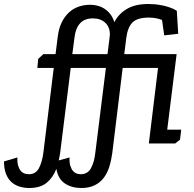

<svg xmlns="http://www.w3.org/2000/svg" viewBox="-168 -718 969 961"><path d="M716 -447 669 -69H739L733 -19L709 0H577L623 -378H446L394 48Q389 85 379 117Q369 149 351 172.5Q333 196 305.5 209.5Q278 223 239 223Q191 223 157 200.5Q123 178 114 127Q98 170 66 196.5Q34 223 -21 223Q-48 223 -71.5 215.5Q-95 208 -112 192Q-129 176 -138.5 151Q-148 126 -148 90L-81 70Q-82 97 -76.5 113.5Q-71 130 -62.5 139Q-54 148 -43.5 151Q-33 154 -23 154Q11 154 27 123.5Q43 93 49 47L101 -378H19L23 -423L49 -447H110L121 -534Q126 -575 140.5 -605Q155 -635 176.5 -655Q198 -675 225 -684.5Q252 -694 282 -694Q329 -694 361 -670Q393 -646 404 -607Q426 -649 467.5 -673.5Q509 -698 574 -698Q589 -698 607 -696.5Q625 -695 644.5 -691Q664 -687 682.5 -680.5Q701 -674 717 -664L724 -549L654 -541L643 -618Q631 -623 614 -626.5Q597 -630 577 -630Q520 -630 495.5 -606Q471 -582 464 -528L454 -447ZM133 48Q131 58 129.5 67Q128 76 126 85L180 70Q179 97 184.5 113.5Q190 130 198.5 139Q207 148 217 151Q227 154 236 154Q271 154 287.5 123.5Q304 93 309 47L362 -378H186ZM370 -447 380 -525Q380 -532 382 -542Q383 -581 359.5 -603.5Q336 -626 297 -626Q255 -626 232.5 -601Q210 -576 205 -531L194 -447Z"/></svg>

Font: Zilla Slab Medium
Style: Regular
Weight: 500
Designer: Typotheque.com
Foundry: Typotheque type foundry
Version: Version 1.1; 2017